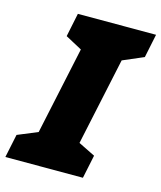

<svg xmlns="http://www.w3.org/2000/svg" viewBox="-144 -793 734 873"><g transform="rotate(15 223.0 -357.0)"><path d="M-36 0H329L352 -110L273 -149L361 -561L459 -603L482 -714H114L91 -603L169 -561L81 -149L-13 -110Z"/></g></svg>

Font: Noto Sans UI Black
Style: Italic
Weight: 900
Italic angle: -372°
Designer: Monotype Design Team
Foundry: Monotype Imaging Inc.
Version: Version 1.901